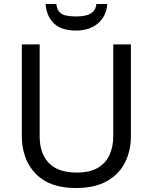

<svg xmlns="http://www.w3.org/2000/svg" viewBox="-20 -938 771 968"><path d="M640 -252Q640 -178 610 -118.5Q580 -59 518.5 -24.5Q457 10 362 10Q229 10 159.5 -62.5Q90 -135 90 -254V-714H180V-251Q180 -164 226.5 -116Q273 -68 367 -68Q432 -68 472.5 -91.5Q513 -115 532 -156.5Q551 -198 551 -252V-714H640ZM521 -918Q518 -878 498.5 -848Q479 -818 445 -801Q411 -784 363 -784Q289 -784 251.5 -820.5Q214 -857 210 -918H264Q267 -891 279.5 -877.5Q292 -864 313.5 -859.5Q335 -855 365 -855Q391 -855 412.5 -860Q434 -865 448.5 -878.5Q463 -892 466 -918Z"/></svg>

Font: Noto Sans Hebrew
Style: Regular
Weight: 400
Designer: Monotype Design Team
Foundry: Monotype Imaging Inc.
Version: Version 2.003;January 10, 2023;FontCreator 14.0.0.2877 64-bi